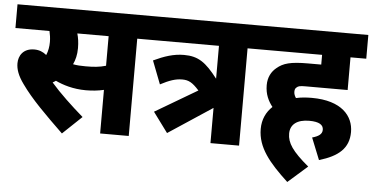

<svg xmlns="http://www.w3.org/2000/svg" viewBox="-52 -721 1908 983"><g transform="rotate(5 901.5 -229.0)"><path d="M626 -500H708V-622H0V-500H175C179 -483 182 -464 182 -444C182 -420 178 -397 169 -376C151 -391 131 -399 106 -399C49 -399 26 -360 26 -321C26 -291 37 -258 67 -217C118 -145 190 -74 284 17L382 -76C323 -127 259 -187 214 -239C219 -242 225 -245 230 -249C268 -231 321 -214 387 -214C418 -214 449 -217 479 -224V0H626ZM375 -336C351 -336 330 -337 310 -341C321 -364 328 -391 328 -425C328 -455 324 -480 318 -500H479V-348C445 -338 415 -336 375 -336Z M820 -32 1046 -181V0H1193V-500H1275V-622H694V-500H1046V-331C985 -410 946 -438 872 -438C819 -438 771 -422 716 -396L762 -277C808 -301 839 -312 874 -312C907 -312 927 -301 961 -263L744 -135Z M1562 -74 1607 38C1705 9 1758 -35 1758 -119C1758 -201 1697 -276 1543 -276C1515 -276 1488 -274 1462 -268C1455 -278 1451 -289 1451 -299C1451 -309 1453 -317 1460 -322C1468 -330 1478 -332 1506 -332H1722V-500H1803V-622H1261V-500H1576V-450H1508C1418 -450 1381 -439 1349 -412C1324 -392 1307 -362 1307 -321C1307 -274 1324 -240 1346 -212C1315 -183 1296 -144 1296 -95C1296 0 1357 73 1455 164L1555 76C1470 5 1443 -36 1443 -84C1443 -131 1478 -158 1540 -158C1592 -158 1613 -143 1613 -118C1613 -95 1594 -83 1562 -74Z"/></g></svg>

Font: Noto Sans SemiCondensed ExtraBold
Style: Italic
Weight: 800
Width: 4
Italic angle: -12°
Designer: Monotype Design Team
Foundry: Monotype Imaging Inc.
Version: Version 2.013